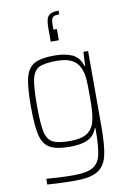

<svg xmlns="http://www.w3.org/2000/svg" viewBox="-103 -827 733 1091"><g transform="rotate(-10 263.5 -281.0)"><path d="M80 197V164Q162 171 238 171Q313 171 347.5 151Q382 131 393.5 84Q405 37 405 -61V-71H401Q386 -29 348.5 -10.5Q311 8 245 8Q167 8 129.5 -13.5Q92 -35 78.5 -89Q65 -143 65 -255Q65 -367 78.5 -421Q92 -475 129.5 -496.5Q167 -518 245 -518Q307 -518 348 -500Q389 -482 405 -430H409L413 -510H440V-75Q440 38 426 95Q412 152 370 177.5Q328 203 242 203Q164 203 80 197ZM392 -105Q400 -133 402.5 -166.5Q405 -200 405 -255Q405 -312 403.5 -343Q402 -374 395 -398Q381 -445 347 -465.5Q313 -486 253 -486Q183 -486 152 -470Q121 -454 110.5 -407.5Q100 -361 100 -255Q100 -149 110.5 -102.5Q121 -56 152 -40Q183 -24 253 -24Q312 -24 345.5 -43.5Q379 -63 392 -105ZM315 -765V-744Q293 -744 283 -738.5Q273 -733 270 -720.5Q267 -708 267 -681V-664H287V-599H240V-674Q240 -711 246 -730Q252 -749 268 -757Q284 -765 315 -765Z"/></g></svg>

Font: Saira Semi Condensed Thin
Style: Regular
Weight: 100
Width: 4
Designer: Hector Gatti with collaboration of the Omnibus-Type team
Foundry: Omnibus-Type
Version: Version 1.001; ttfautohint (v1.8)